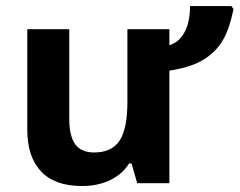

<svg xmlns="http://www.w3.org/2000/svg" viewBox="-20 -603 789 632"><path d="M431.6 0 413.1 -64.9H404.8Q383.3 -29.8 342.8 -10.3Q302.2 9.3 250 9.3Q160.6 9.3 115.2 -38.6Q69.8 -86.4 69.8 -176.3V-506.8H208V-210.9Q208 -155.8 227.5 -128.4Q247.1 -101.1 289.6 -101.1Q347.7 -101.1 373.5 -139.9Q399.4 -178.7 399.4 -268.6V-506.8H537.6V-454.1Q569.8 -463.9 587.6 -497.3Q605.5 -530.8 605.5 -583H741.7L748.5 -573.2Q734.4 -502.4 709.7 -464.4Q685.1 -426.3 643.6 -403.1Q602.1 -379.9 537.6 -370.6V0Z"/></svg>

Font: Bpm'online Open Sans
Style: Bold
Weight: 700
Foundry: Ascender Corporation
Version: Version 1.10